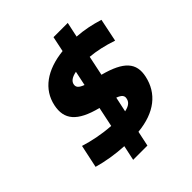

<svg xmlns="http://www.w3.org/2000/svg" viewBox="-235 -925 1181 1181"><g transform="rotate(-45 355.0 -335.0)"><path d="M679 -492 710 -642C648 -661 591 -673 529 -677L550 -775H426L405 -675C255 -659 158 -589 134 -475C112 -370 164 -306 318 -267L291 -138C212 -143 137 -159 77 -178L45 -28C111 -9 184 3 260 7L239 105H363L384 6C538 -9 629 -83 655 -202C677 -303 626 -362 471 -403L498 -532C555 -527 610 -515 679 -492ZM309 -483C313 -502 331 -519 373 -527L353 -432C316 -446 304 -460 309 -483ZM415 -141 436 -239C471 -226 482 -211 477 -190C473 -169 459 -150 415 -141Z"/></g></svg>

Font: LT Wave Text Black Italic
Style: Regular
Weight: 900
Designer: Daniel Lyons
Version: Version 2.5 (Glyphs App)